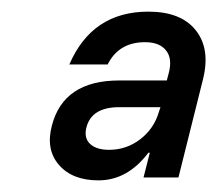

<svg xmlns="http://www.w3.org/2000/svg" viewBox="-20 -630 373 330"><path d="M149.2 -320Q104.2 -320 81.2 -346.7Q58.3 -373.3 69.2 -414.2Q89.2 -491.7 185 -491.7H266.7L270 -504.2Q276.7 -529.2 265.4 -543.3Q254.2 -557.5 229.2 -557.5Q184.2 -557.5 165 -519.2H99.2Q138.3 -610 235 -610Q290.8 -610 316.2 -578.3Q341.7 -546.7 329.2 -495L286.7 -325H226.7L237.5 -367.5H235Q199.2 -320 149.2 -320ZM167.5 -372.5Q197.5 -372.5 221.2 -390.8Q245 -409.2 253.3 -438.3L255.8 -445.8H185Q136.7 -445.8 128.3 -410Q124.2 -392.5 135 -382.5Q145.8 -372.5 167.5 -372.5Z"/></svg>

Font: Funnel Sans
Style: Italic
Weight: 400
Italic angle: -14.036°
Version: Version 1.000; Beta; Release 5; Build 24; ttfautohint (v1.8.